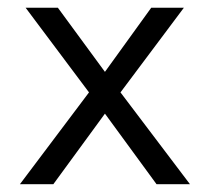

<svg xmlns="http://www.w3.org/2000/svg" viewBox="-20 -474 540 494"><path d="M453.1 -454.1 290 -236.3 468.8 0H382.8L250 -181.6L117.2 0H31.2L209 -236.3L45.9 -454.1H128.9L250 -289.1L369.1 -454.1Z"/></svg>

Font: BabelStone Coelbren y Beirdd
Style: Regular
Weight: 400
Designer: Andrew West
Foundry: BabelStone
Version: Version 1.00;September 27, 2022